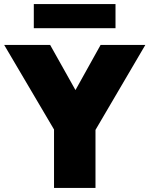

<svg xmlns="http://www.w3.org/2000/svg" viewBox="-32 -920 731 940"><path d="M232.5 0V-286L-11.5 -700H213.5L337.5 -479L460.5 -700H679.5L435.5 -284V0ZM133.5 -782V-900H533.5V-782Z"/></svg>

Font: Geologica Roman Black
Style: Regular
Weight: 900
Designer: Sindre Bremnes, Frode Helland
Foundry: Monokrom Skriftforlag AS
Version: Version 1.010;gftools[0.9.28]